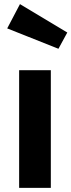

<svg xmlns="http://www.w3.org/2000/svg" viewBox="-20 -913 347 933"><path d="M77 -893 15 -775 264 -676 307 -755ZM227 -572H73V0H227Z"/></svg>

Font: Glow Sans SC Normal
Style: Bold
Weight: 700
Designer: Ryoko NISHIZUKA (kana, bopomofo & ideographs); Paul D. Hunt (Latin, Greek & Cyrillic); Sandoll Communications, Soo-young
Version: Version 0.93